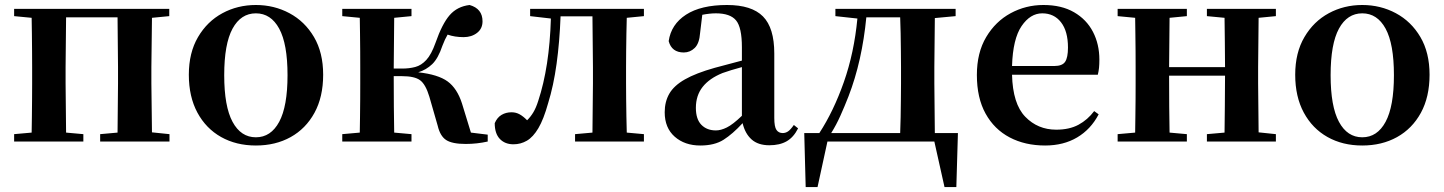

<svg xmlns="http://www.w3.org/2000/svg" viewBox="-20 -572 5838 776"><path d="M37.1 -506.8V-536.1H664.1V-506.8L594.2 -500L591.8 -300.8V-234.9L594.2 -37.1L665 -29.8V0H384.8V-29.8L455.1 -36.1L457 -234.9V-300.8L455.1 -502H247.1L245.1 -300.8V-234.9L247.1 -36.1L316.9 -29.8V0H37.1V-29.8L107.9 -36.1Q108.4 -64.9 108.9 -100.6Q109.4 -136.2 109.6 -171.6Q109.9 -207 109.9 -234.9V-300.8Q109.9 -329.1 109.6 -364.5Q109.4 -399.9 108.9 -435.5Q108.4 -471.2 107.9 -500Z M1014.2 16.1Q934.6 16.1 873.5 -18.3Q812.5 -52.7 777.8 -116.9Q743.2 -181.2 743.2 -270Q743.2 -358.9 780.3 -422.1Q817.4 -485.4 878.9 -518.6Q940.4 -551.8 1014.2 -551.8Q1087.9 -551.8 1149.9 -518.6Q1211.9 -485.4 1249 -422.4Q1286.1 -359.4 1286.1 -270Q1286.1 -180.2 1251 -116Q1215.8 -51.8 1154.5 -17.8Q1093.3 16.1 1014.2 16.1ZM1014.2 -17.1Q1074.7 -17.1 1108.4 -79.6Q1142.1 -142.1 1142.1 -268.1Q1142.1 -394.5 1108.4 -456.3Q1074.7 -518.1 1014.2 -518.1Q953.6 -518.1 919.9 -456.3Q886.2 -394.5 886.2 -268.1Q886.2 -142.1 919.9 -79.6Q953.6 -17.1 1014.2 -17.1Z M1749 -64 1715.3 -181.2Q1700.2 -231.4 1677.7 -247.8Q1655.3 -264.2 1605 -264.2H1571.3Q1571.3 -202.6 1571.8 -141.1Q1572.3 -79.6 1573.2 -36.1L1643.1 -29.8V0H1363.3V-29.8L1434.1 -36.1Q1434.6 -64.9 1435.1 -100.6Q1435.5 -136.2 1435.8 -171.6Q1436 -207 1436 -234.9V-300.8Q1436 -329.1 1435.8 -364.5Q1435.5 -399.9 1435.1 -435.5Q1434.6 -471.2 1434.1 -500L1363.3 -506.8V-536.1H1643.1V-506.8L1573.2 -500L1571.3 -294.9H1606Q1634.3 -294.9 1658.4 -301.3Q1682.6 -307.6 1703.1 -329.8Q1723.6 -352.1 1740.2 -398.9Q1767.1 -476.1 1797.6 -511Q1828.1 -545.9 1877.9 -551.8Q1930.2 -537.1 1930.2 -485.8Q1930.2 -456.1 1908 -439Q1885.7 -421.9 1854 -421.9Q1817.9 -421.9 1789.1 -432.1Q1778.3 -414.1 1768.1 -387.2Q1751 -335.9 1726.8 -312.7Q1702.6 -289.6 1670.4 -279.8Q1750.5 -271 1789.1 -242.9Q1827.6 -214.8 1847.2 -153.8L1883.3 -36.1L1951.2 -27.8V0Q1907.7 9.8 1862.3 9.8Q1807.6 9.8 1783.2 -6.1Q1758.8 -22 1749 -64Z M2373.5 0H2304.2V-29.8L2374.5 -36.1L2376.5 -234.9V-300.8L2374.5 -505.9H2245.6Q2241.7 -402.3 2229.5 -314Q2217.3 -225.6 2195.3 -154.8Q2177.2 -89.8 2156 -54Q2134.8 -18.1 2109.6 -3.4Q2084.5 11.2 2055.2 11.2Q2021 11.2 2000.2 -10.5Q1979.5 -32.2 1979.5 -74.2Q1989.3 -97.2 2007.1 -107.7Q2024.9 -118.2 2047.4 -118.2Q2065.4 -118.2 2080.3 -109.9Q2095.2 -101.6 2110.4 -85.9Q2124.5 -99.6 2135.5 -117.9Q2146.5 -136.2 2155.3 -164.1Q2200.7 -300.8 2206.5 -497.1L2122.6 -506.8V-536.1H2582.5V-506.8L2513.2 -500Q2512.2 -471.2 2511.7 -435.5Q2511.2 -399.9 2510.7 -364.5Q2510.3 -329.1 2510.3 -300.8V-234.9Q2510.3 -207 2510.7 -171.6Q2511.2 -136.2 2511.7 -100.6Q2512.2 -64.9 2513.2 -36.1L2582.5 -29.8V0Z M3089.4 15.1Q3043.9 15.1 3017.6 -8.5Q2991.2 -32.2 2981.4 -74.2Q2940.9 -30.3 2904.3 -7.1Q2867.7 16.1 2810.5 16.1Q2747.6 16.1 2707 -19.5Q2666.5 -55.2 2666.5 -118.2Q2666.5 -161.1 2685.3 -193.6Q2704.1 -226.1 2748.3 -251.2Q2792.5 -276.4 2868.7 -297.9L2978.5 -327.1V-380.9Q2978.5 -461.4 2954.8 -489.7Q2931.2 -518.1 2873.5 -518.1Q2848.6 -518.1 2818.4 -512.2L2809.6 -439Q2806.6 -396.5 2787.8 -378.2Q2769 -359.9 2743.7 -359.9Q2694.8 -359.9 2682.6 -405.8Q2692.4 -473.6 2752.7 -512.7Q2813 -551.8 2918.5 -551.8Q3018.1 -551.8 3063.7 -505.6Q3109.4 -459.5 3109.4 -356V-95.2Q3109.4 -59.6 3118.2 -46.9Q3127 -34.2 3143.6 -34.2Q3154.8 -34.2 3164.8 -40.8Q3174.8 -47.4 3188.5 -66.9L3205.6 -53.2Q3187.5 -17.1 3159.4 -1Q3131.3 15.1 3089.4 15.1ZM2978.5 -104V-300.8Q2956.1 -294.9 2935.8 -288.6Q2915.5 -282.2 2900.4 -276.9Q2847.2 -255.4 2819.8 -220.7Q2792.5 -186 2792.5 -136.2Q2792.5 -90.3 2814.7 -67.6Q2836.9 -44.9 2873.5 -44.9Q2893.6 -44.9 2917.7 -56.9Q2941.9 -68.8 2978.5 -104Z M3356.4 -506.8V-536.1H3842.3V-506.8L3758.3 -499L3756.3 -300.8V-234.9L3758.3 -34.2H3851.6L3845.2 184.1H3797.4L3756.3 0H3324.2L3284.2 184.1H3236.3L3230.5 -34.2H3291.5Q3349.1 -122.6 3390.6 -240.5Q3432.1 -358.4 3445.3 -497.1ZM3618.2 -34.2Q3619.6 -62.5 3620.1 -98.4Q3620.6 -134.3 3621.1 -170.4Q3621.6 -206.5 3621.6 -234.9V-300.8Q3621.6 -329.1 3621.1 -365Q3620.6 -400.9 3620.1 -437.3Q3619.6 -473.6 3618.2 -502H3481.4Q3473.1 -415.5 3455.1 -334.7Q3437 -253.9 3409.2 -182.1Q3393.6 -142.1 3376.7 -104.5Q3359.9 -66.9 3339.4 -34.2Z M4204.1 16.1Q4123 16.1 4060.8 -16.6Q3998.5 -49.3 3963.4 -112.8Q3928.2 -176.3 3928.2 -269Q3928.2 -358.9 3965.8 -422.1Q4003.4 -485.4 4064.7 -518.6Q4126 -551.8 4197.3 -551.8Q4270.5 -551.8 4321 -522.5Q4371.6 -493.2 4397.5 -443.1Q4423.3 -393.1 4423.3 -331.1Q4423.3 -312 4421.9 -297.9Q4420.4 -283.7 4417 -270H4070.3Q4073.2 -152.3 4123.8 -100.1Q4174.3 -47.9 4249 -47.9Q4302.2 -47.9 4339.1 -67.9Q4376 -87.9 4402.3 -123L4420.4 -109.9Q4388.7 -49.3 4333.5 -16.6Q4278.3 16.1 4204.1 16.1ZM4070.3 -305.2H4241.2Q4273.4 -305.2 4284.9 -322.3Q4296.4 -339.4 4296.4 -379.9Q4296.4 -445.8 4268.3 -481.9Q4240.2 -518.1 4192.4 -518.1Q4144 -518.1 4108.9 -466.6Q4073.7 -415 4070.3 -305.2Z M4857.9 -506.8V-536.1H5136.7V-506.8L5066.9 -500L5064.9 -300.8V-234.9L5066.9 -37.1L5136.7 -29.8V0H4857.9V-29.8L4929.2 -36.1Q4929.7 -79.6 4930.4 -141.4Q4931.2 -203.1 4931.2 -266.1H4705.1Q4705.1 -203.1 4705.6 -141.4Q4706.1 -79.6 4707 -36.1L4776.9 -29.8V0H4497.1V-29.8L4567.9 -36.1Q4568.4 -64.9 4568.8 -100.6Q4569.3 -136.2 4569.6 -171.6Q4569.8 -207 4569.8 -234.9V-300.8Q4569.8 -329.1 4569.6 -364.5Q4569.3 -399.9 4568.8 -435.5Q4568.4 -471.2 4567.9 -500L4497.1 -506.8V-536.1H4776.9V-506.8L4707 -500L4705.1 -300.8H4931.2Q4931.2 -347.7 4930.4 -403.3Q4929.7 -459 4929.2 -500Z M5485.8 16.1Q5406.2 16.1 5345.2 -18.3Q5284.2 -52.7 5249.5 -116.9Q5214.8 -181.2 5214.8 -270Q5214.8 -358.9 5252 -422.1Q5289.1 -485.4 5350.6 -518.6Q5412.1 -551.8 5485.8 -551.8Q5559.6 -551.8 5621.6 -518.6Q5683.6 -485.4 5720.7 -422.4Q5757.8 -359.4 5757.8 -270Q5757.8 -180.2 5722.7 -116Q5687.5 -51.8 5626.2 -17.8Q5564.9 16.1 5485.8 16.1ZM5485.8 -17.1Q5546.4 -17.1 5580.1 -79.6Q5613.8 -142.1 5613.8 -268.1Q5613.8 -394.5 5580.1 -456.3Q5546.4 -518.1 5485.8 -518.1Q5425.3 -518.1 5391.6 -456.3Q5357.9 -394.5 5357.9 -268.1Q5357.9 -142.1 5391.6 -79.6Q5425.3 -17.1 5485.8 -17.1Z"/></svg>

Font: Source Han Serif TW
Style: Bold
Weight: 700
Designer: Ryoko NISHIZUKA Ë•øÂ°öÊ∂ºÂ≠ê (kana & ideographs); Frank Grie√ühammer (Latin, Greek & Cyrillic); Wenlong ZHANG Âº†ÊñáÈæô 
Foundry: Adobe
Version: Version 2.003;hotconv 1.1.1;makeotfexe 2.6.0